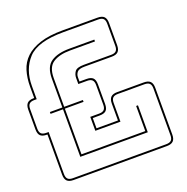

<svg xmlns="http://www.w3.org/2000/svg" viewBox="-131 -852 957 984"><g transform="rotate(-20 347.5 -360.0)"><path d="M105 10Q81 10 70 -1Q59 -12 59 -36V-255H56Q32 -255 21 -265.5Q10 -276 10 -301V-408Q10 -432 21 -443Q32 -454 56 -454H59V-516Q59 -563 71 -602.5Q83 -642 112.5 -670Q142 -698 191.5 -714Q241 -730 315 -730H505Q529 -730 540 -719Q551 -708 551 -684V-563Q551 -539 540 -528Q529 -517 505 -517H357Q326 -517 316 -505Q306 -493 306 -477V-454H344Q368 -454 379 -443.5Q390 -433 390 -408V-301Q390 -276 379 -265.5Q368 -255 344 -255H306V-199H423V-291Q423 -315 434 -326Q445 -337 469 -337H614Q638 -337 649 -326Q660 -315 660 -291V-36Q660 -12 649 -1Q638 10 614 10ZM650 -36V-291Q650 -310 641.5 -318.5Q633 -327 614 -327H469Q450 -327 441.5 -318.5Q433 -310 433 -291V-189H296V-265H344Q363 -265 371.5 -273.5Q380 -282 380 -301V-408Q380 -427 371.5 -435.5Q363 -444 344 -444H296V-477Q296 -496 307 -511.5Q318 -527 357 -527H505Q524 -527 532.5 -535.5Q541 -544 541 -563V-684Q541 -703 532.5 -711.5Q524 -720 505 -720H315Q174 -720 121.5 -663Q69 -606 69 -516V-444H56Q37 -444 28.5 -435.5Q20 -427 20 -408V-301Q20 -282 28.5 -273.5Q37 -265 56 -265H69V-36Q69 -17 77.5 -8.5Q86 0 105 0H614Q633 0 641.5 -8.5Q650 -17 650 -36ZM546 -237V-90H178V-349H110V-359H178V-516Q178 -581 214.5 -605.5Q251 -630 315 -630H451V-620H315Q257 -620 222.5 -598Q188 -576 188 -516V-359H290V-349H188V-100H536V-237Z"/></g></svg>

Font: Bungee Outline
Style: Regular
Weight: 400
Designer: David Jonathan Ross
Foundry: David Jonathan Ross
Version: Version 1.001;PS 1.0;hotconv 1.0.72;makeotf.lib2.5.5900